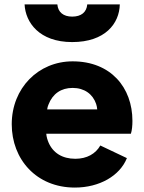

<svg xmlns="http://www.w3.org/2000/svg" viewBox="-20 -835 651 867"><path d="M306 -645C455 -645 519 -729 521 -815H374C371 -780 347 -760 306 -760C266 -760 242 -780 239 -815H91C95 -734 157 -645 306 -645ZM318 12C429 12 521 -41 553 -121L433 -178C412 -141 373 -118 320 -118C261 -118 219 -145 199 -192C194 -204 190 -217 189 -231H571C576 -246 578 -268 578 -289C578 -440 480 -558 308 -558C153 -558 33 -437 33 -274C33 -116 144 12 318 12ZM193 -341C194 -349 196 -356 199 -363C218 -412 256 -438 308 -438C361 -438 399 -410 414 -366C417 -358 418 -350 419 -341Z"/></svg>

Font: Plus Jakarta Sans ExtraBold
Style: Regular
Weight: 800
Designer: Gumpita Rahayu
Foundry: Tokotype
Version: Version 2.071;gftools[0.9.30]